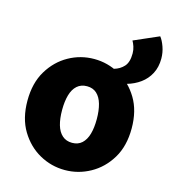

<svg xmlns="http://www.w3.org/2000/svg" viewBox="-105 -774 782 872"><g transform="rotate(15 286.0 -337.5)"><path d="M450 -439 376 -490Q404 -498 422 -518Q440 -538 440 -579Q440 -596 435 -611Q430 -626 424 -636L541 -687Q553 -672 562.5 -645.5Q572 -619 572 -590Q572 -550 556 -519.5Q540 -489 512.5 -469Q485 -449 450 -439ZM279 12Q215 12 159.5 -19Q104 -50 69 -108Q34 -166 34 -249Q34 -332 69 -390Q104 -448 159.5 -479Q215 -510 279 -510Q342 -510 398 -479Q454 -448 489 -390Q524 -332 524 -249Q524 -166 489 -108Q454 -50 398 -19Q342 12 279 12ZM279 -116Q307 -116 325 -132.5Q343 -149 351.5 -178.5Q360 -208 360 -249Q360 -289 351.5 -319Q343 -349 325 -365.5Q307 -382 279 -382Q251 -382 232.5 -365.5Q214 -349 205.5 -319Q197 -289 197 -249Q197 -208 205.5 -178.5Q214 -149 232.5 -132.5Q251 -116 279 -116Z"/></g></svg>

Font: Source Sans 3 ExtraBold
Style: Regular
Weight: 800
Designer: Paul D. Hunt
Foundry: Adobe
Version: Version 3.052;hotconv 1.1.0;makeotfexe 2.6.0